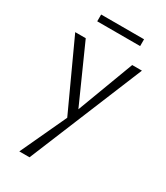

<svg xmlns="http://www.w3.org/2000/svg" viewBox="-209 -651 886 1027"><g transform="rotate(30 234.0 -137.5)"><path d="M366 -522H101V-564H366ZM440 -413 151 289H88L220 5L28 -413H93L249 -64L380 -413Z"/></g></svg>

Font: Isabella Sans
Style: Regular
Weight: 400
Designer: Original fonts by Christian Thalmann (Catharsis Fonts), Modifications by Cristiano Sobral
Version: Version 0.002;July 12, 2020;FontCreator 13.0.0.2655 64-bit; 